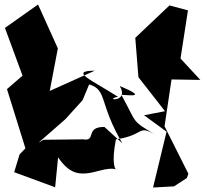

<svg xmlns="http://www.w3.org/2000/svg" viewBox="-20 -791 918 853"><path d="M237 -576 149 -771 2 -667C28 -596 54 -526 80 -455L11 -395L93 -132L67 -105L43 -26L225 41L238 -92C295 -9 343 -11 423 -33C562 -70 454 40 495 -172C632 -191 584 -246 688 -182C556 -261 595 -233 519 -370C564 -367 633 -358 512 -409C557 -333 435 -347 504 -361C389 -435 285 -476 401 -477L201 -387ZM810 0 817 -19 711 -230 742 -438 870 -436 782 -531 815 -745 733 -767 581 -623 595 -448 713 -297 620 -279 720 -206 660 42 753 37ZM444 -227C356 -228 410 -161 349 -172L173 -170L151 -157L271 -262L347 -346L376 -416C458 -392 419 -330 524 -154Z"/></svg>

Font: Asimov Silicon
Style: Regular
Weight: 400
Designer: Google
Version: Version 2.000980; 2014